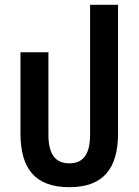

<svg xmlns="http://www.w3.org/2000/svg" viewBox="-20 -765 576 797"><path d="M268 12C410 12 470 -67 470 -211V-745H354V-206C354 -127 327 -87 268 -87C208 -87 181 -127 181 -206V-548H65V-211C65 -67 124 12 268 12Z"/></svg>

Font: Noto Sans Thai Cond SemBd
Style: Regular
Weight: 600
Width: 3
Designer: Monotype Design Team
Foundry: Monotype Imaging Inc.
Version: Version 2.002